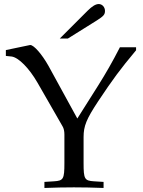

<svg xmlns="http://www.w3.org/2000/svg" viewBox="-20 -928 706 951"><path d="M9 -680V-651L38 -648C72 -643 124 -591 166 -518L290 -302C296 -292 299 -278 299 -262V-120C299 -41 294 -33 248 -30L200 -27V3C259 1 294 0 346 0C398 0 434 1 493 3V-27L445 -30C399 -33 394 -41 394 -120V-249C394 -304 408 -338 466 -426C540 -537 573 -582 654 -679V-694H574C536 -620 505 -566 466 -504L363 -341L220 -602C188 -659 148 -705 130 -705H129C129 -705 127 -705 124 -704ZM276 -737H316L460 -827C493 -848 500 -856 500 -874C500 -893 486 -908 469 -908C454 -908 436 -897 414 -875Z"/></svg>

Font: Asana Math
Style: Regular
Weight: 400
Version: Version 000.958